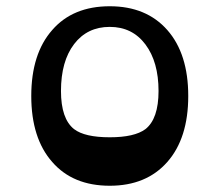

<svg xmlns="http://www.w3.org/2000/svg" viewBox="-20 -580 702 614"><path d="M331 14Q213 14 147 -62Q80 -138 80 -273Q80 -408 147 -484Q213 -560 331 -560Q448 -560 515 -484Q582 -408 582 -273Q582 -138 515 -62Q448 14 331 14ZM331 -141Q410 -141 445 -167Q487 -200 487 -289Q487 -382 445 -438Q403 -494 331 -494Q259 -494 217 -439Q175 -384 175 -289Q175 -200 217 -167Q251 -141 331 -141Z"/></svg>

Font: OpenDyslexic
Style: Regular
Weight: 400
Designer: Abbie Gonzalez
Version: Version 0.920;hotconv 1.0.109;makeotfexe 2.5.65596